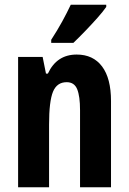

<svg xmlns="http://www.w3.org/2000/svg" viewBox="-20 -786 541 806"><path d="M302 -557Q371 -557 408.5 -507Q446 -457 446 -362V0H316V-324Q316 -382 304 -411.5Q292 -441 260 -441Q219 -441 202.5 -401Q186 -361 186 -263V0H56V-547H159L173 -477H181Q218 -557 302 -557ZM426 -757Q413 -738 389 -711Q365 -684 338 -656Q311 -628 288 -606H195V-619Q221 -659 241 -695.5Q261 -732 277 -766H426Z"/></svg>

Font: Noto Sans Thai ExtCond
Style: Bold
Weight: 700
Width: 2
Designer: Monotype Design Team
Foundry: Monotype Imaging Inc.
Version: Version 2.002; ttfautohint (v1.8.4.7-5d5b)